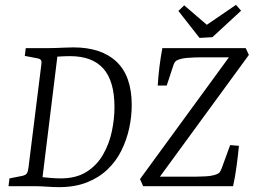

<svg xmlns="http://www.w3.org/2000/svg" viewBox="-20 -766 1059 790"><path d="M223 4Q199 4 172 2Q145 0 117 0H15L19 -32L70 -42Q85 -45 90 -52Q95 -59 97 -75L150 -500Q152 -513 148.5 -518.5Q145 -524 134 -526L82 -536L86 -568H178Q192 -568 208.5 -568.5Q225 -569 244 -570Q263 -571 282 -571Q397 -571 459.5 -512Q522 -453 522 -334Q522 -286 511.5 -238Q501 -190 479.5 -146.5Q458 -103 422.5 -69Q387 -35 337.5 -15.5Q288 4 223 4ZM230 -32Q293 -32 335.5 -58.5Q378 -85 403.5 -129Q429 -173 440 -224.5Q451 -276 451 -325Q451 -432 405.5 -483.5Q360 -535 268 -535Q256 -535 244.5 -534.5Q233 -534 216 -533L155 -37Q170 -35 192 -33.5Q214 -32 230 -32ZM569 0 556 -29 932 -544 942 -530H800Q794 -530 778.5 -529.5Q763 -529 746 -527.5Q729 -526 716 -521Q704 -517 700 -511Q696 -505 694 -499L666 -414H629Q631 -450 636 -490.5Q641 -531 648 -568H991L1004 -540L627 -24L614 -39H785Q802 -39 827 -40.5Q852 -42 869 -48Q880 -52 884 -57.5Q888 -63 892 -73L927 -169L963 -166Q960 -131 953.5 -83Q947 -35 939 0ZM972 -722 854 -613 801 -610 714 -721 738 -744 831 -664 951 -746Z"/></svg>

Font: Yrsa Light
Style: Italic
Weight: 300
Italic angle: -7.10001°
Designer: Anna Giedrys (Yrsa+Rasa design), David Brezina (Yrsa art-direction, Rasa art-direction, design)
Foundry: Rosetta Type Foundry
Version: Version 2.004